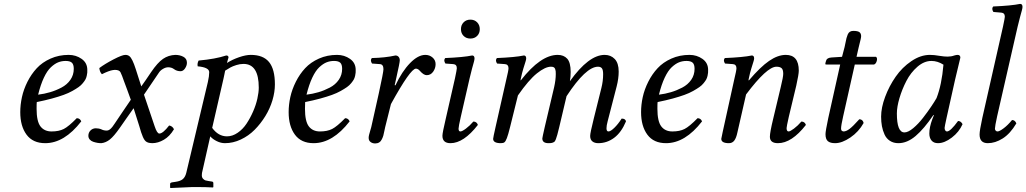

<svg xmlns="http://www.w3.org/2000/svg" viewBox="-20 -718 5218 976"><path d="M355 -368.2Q355 -390.6 345.2 -399.4Q335.4 -408.2 314 -408.2Q293.5 -408.2 275.6 -401.1Q257.8 -394 238.8 -376.2Q219.7 -358.4 203.1 -323.2Q186.5 -288.1 173.8 -236.8Q205.6 -240.7 234.6 -249.3Q263.7 -257.8 292.2 -272.7Q320.8 -287.6 337.9 -312.3Q355 -336.9 355 -368.2ZM167 -199.2Q166 -191.4 166 -165Q166 -101.1 185.8 -75.4Q205.6 -49.8 242.2 -49.8Q279.3 -49.8 304 -62.3Q328.6 -74.7 370.1 -117.2Q386.2 -117.2 393.1 -101.1Q307.1 9.8 210 9.8Q147 9.8 115 -33.4Q83 -76.7 83 -147.9Q83 -185.5 91.6 -224.6Q100.1 -263.7 119.6 -302.5Q139.2 -341.3 167 -371.3Q194.8 -401.4 237.1 -420.2Q279.3 -439 329.1 -439Q366.2 -439 395 -418.7Q423.8 -398.4 423.8 -362.8Q423.8 -354 423.6 -348.6Q423.3 -343.3 420.9 -332.5Q418.5 -321.8 414.3 -314.2Q410.2 -306.6 401.1 -295.4Q392.1 -284.2 379.6 -275.4Q367.2 -266.6 347.7 -255.6Q328.1 -244.6 303.2 -235.6Q278.3 -226.6 243.4 -217Q208.5 -207.5 167 -199.2Z M592.3 -351.1Q585.9 -362.8 564 -362.8Q558.1 -362.8 554.2 -361.8Q534.2 -358.9 498 -340.8Q486.8 -352.1 484.9 -372.1Q513.7 -393.6 557.4 -416.3Q601.1 -439 617.2 -439Q629.9 -439 638.2 -432.1Q652.8 -420.4 669.9 -367.2L698.2 -278.8Q718.3 -306.6 748 -351.1Q781.2 -399.9 808.6 -418.7Q835.9 -437.5 871.1 -439Q894 -439 912.1 -429.4Q930.2 -419.9 930.2 -398.9Q930.2 -384.8 920.7 -370.4Q911.1 -356 897.9 -356Q878.9 -356 865.2 -366.2Q852.5 -376 835 -376Q822.3 -376 808.6 -367.9Q794.9 -359.9 788.1 -349.1L711.9 -236.8L766.1 -76.2Q778.3 -39.1 790 -39.1Q808.1 -39.1 839.8 -80.1Q856.9 -77.1 864.3 -61Q842.8 -24.9 813 -7.6Q783.2 9.8 753.9 9.8Q746.1 9.8 742.2 8.8Q724.6 6.8 715.6 -5.4Q706.5 -17.6 697.3 -45.9Q688.5 -74.7 688 -77.1L659.2 -168Q647.5 -151.4 623.8 -117.9Q600.1 -84.5 588.9 -67.9Q559.1 -25.4 538.6 -9Q518.1 7.3 495.1 9.8Q485.4 9.8 475.1 8.1Q464.8 6.3 453.9 2.7Q442.9 -1 436 -9Q429.2 -17.1 429.2 -27.8Q429.2 -43.9 440.2 -54.9Q451.2 -65.9 467.3 -65.9Q482.9 -65.9 496.1 -60.1Q507.8 -54.2 522.9 -54.2Q536.6 -54.2 551.3 -73.2Q559.1 -85 563 -89.8Q578.1 -113.3 606.9 -155Q635.7 -196.8 645 -210.9Q639.2 -227.5 627.2 -260Q615.2 -292.5 608.9 -309.1Q600.6 -334 592.3 -351.1Z M1124.5 -358.9Q1123.5 -353 1120.8 -340.3Q1118.2 -327.6 1116.7 -320.8L1058.6 -67.9Q1089.8 -24.9 1133.8 -24.9Q1161.6 -24.9 1188 -43Q1214.4 -61 1233.2 -89.4Q1252 -117.7 1266.6 -151.1Q1281.2 -184.6 1288.3 -216.6Q1295.4 -248.5 1295.4 -272.9Q1295.4 -393.1 1217.8 -393.1Q1199.7 -393.1 1181.2 -387.2Q1162.6 -381.3 1151.6 -375.2Q1140.6 -369.1 1124.5 -358.9ZM1048.8 -24.9 1006.8 161.1Q1005.9 166 1005.9 172.9Q1005.9 184.1 1012.2 190.7Q1018.6 197.3 1024.4 199Q1030.3 200.7 1039.6 202.1L1058.6 205.1Q1064.5 206.5 1064.5 212.9V232.9L1062.5 234.9Q1024.9 232.9 988.8 232.9H955.6L846.7 237.8L844.7 235.8V216.8Q844.7 210.9 854.5 209L873.5 206.1Q897.5 202.6 909.4 192.4Q921.4 182.1 926.8 161.1L1036.6 -300.8Q1043.5 -331.5 1043.5 -351.1Q1043.5 -375.5 984.9 -380.9Q981.9 -396 989.7 -410.2Q1075.7 -418 1129.9 -436Q1141.6 -436 1141.6 -425.8Q1140.1 -420.9 1137.5 -411.9Q1134.8 -402.8 1133.8 -397.9Q1160.2 -415 1194.8 -427Q1229.5 -439 1254.9 -439Q1317.9 -439 1347.7 -402.6Q1377.4 -366.2 1377.4 -289.1Q1377.4 -250.5 1365 -208.5Q1352.5 -166.5 1328.9 -127.9Q1305.2 -89.4 1274.4 -58.3Q1243.7 -27.3 1204.1 -8.8Q1164.6 9.8 1123.5 9.8Q1102.5 9.8 1081.8 -0.5Q1061 -10.7 1048.8 -24.9Z M1719.2 -368.2Q1719.2 -390.6 1709.5 -399.4Q1699.7 -408.2 1678.2 -408.2Q1657.7 -408.2 1639.9 -401.1Q1622.1 -394 1603 -376.2Q1584 -358.4 1567.4 -323.2Q1550.8 -288.1 1538.1 -236.8Q1569.8 -240.7 1598.9 -249.3Q1627.9 -257.8 1656.5 -272.7Q1685.1 -287.6 1702.1 -312.3Q1719.2 -336.9 1719.2 -368.2ZM1531.2 -199.2Q1530.3 -191.4 1530.3 -165Q1530.3 -101.1 1550 -75.4Q1569.8 -49.8 1606.4 -49.8Q1643.6 -49.8 1668.2 -62.3Q1692.9 -74.7 1734.4 -117.2Q1750.5 -117.2 1757.3 -101.1Q1671.4 9.8 1574.2 9.8Q1511.2 9.8 1479.2 -33.4Q1447.3 -76.7 1447.3 -147.9Q1447.3 -185.5 1455.8 -224.6Q1464.4 -263.7 1483.9 -302.5Q1503.4 -341.3 1531.2 -371.3Q1559.1 -401.4 1601.3 -420.2Q1643.6 -439 1693.4 -439Q1730.5 -439 1759.3 -418.7Q1788.1 -398.4 1788.1 -362.8Q1788.1 -354 1787.8 -348.6Q1787.6 -343.3 1785.2 -332.5Q1782.7 -321.8 1778.6 -314.2Q1774.4 -306.6 1765.4 -295.4Q1756.3 -284.2 1743.9 -275.4Q1731.4 -266.6 1711.9 -255.6Q1692.4 -244.6 1667.5 -235.6Q1642.6 -226.6 1607.7 -217Q1572.8 -207.5 1531.2 -199.2Z M1854 -17.1Q1854 -24.4 1856.2 -33Q1858.4 -41.5 1861.8 -53Q1865.2 -64.5 1867.2 -71.8L1905.3 -242.2Q1929.2 -351.1 1929.2 -366.2Q1929.2 -391.1 1911.1 -392.1L1871.1 -395Q1860.4 -411.6 1870.1 -422.9Q1938 -424.3 1990.2 -436Q2000 -436 2006.1 -429.2Q2012.2 -422.4 2012.2 -411.1Q2012.2 -399.9 1994.1 -319.8L1986.3 -285.2L1990.2 -284.2Q2023.4 -355 2064.2 -397Q2105 -439 2142.1 -439Q2163.6 -439 2179 -425.5Q2194.3 -412.1 2194.3 -392.1Q2194.3 -371.1 2181.9 -353.5Q2169.4 -335.9 2148.9 -335.9Q2133.8 -335.9 2115.2 -356.9Q2105 -369.1 2094.2 -369.1Q2066.4 -369.1 1967.3 -189L1938 -71.8Q1936.5 -66.4 1933.8 -52.2Q1931.2 -38.1 1928.7 -29.3Q1926.3 -20.5 1921.1 -10Q1916 0.5 1907.5 5.9Q1898.9 11.2 1887.2 11.2Q1873.5 11.2 1863.8 3.9Q1854 -3.4 1854 -17.1Z M2367.2 -319.8 2322.3 -124Q2311 -74.2 2311 -64Q2311 -49.8 2320.3 -49.8Q2329.1 -49.8 2348.4 -64.2Q2367.7 -78.6 2386.2 -100.1Q2403.3 -100.1 2409.2 -83Q2336.9 9.8 2270 9.8Q2229 9.8 2229 -27.8Q2229 -43 2246.1 -115.2L2293 -320.8Q2302.2 -364.7 2302.2 -371.1Q2302.2 -390.6 2284.2 -392.1L2244.1 -395Q2233.4 -411.6 2243.2 -422.9Q2335.9 -426.8 2379.9 -436Q2392.1 -436 2392.1 -420.9Q2392.1 -415 2389.2 -404.1Q2386.2 -393.1 2379.6 -369.4Q2373 -345.7 2367.2 -319.8ZM2336.7 -535.4Q2323.2 -548.8 2323.2 -569.8Q2323.2 -590.8 2336.7 -604.5Q2350.1 -618.2 2371.1 -618.2Q2392.1 -618.2 2405.5 -604.5Q2418.9 -590.8 2418.9 -569.8Q2418.9 -548.8 2405.5 -535.4Q2392.1 -522 2371.1 -522Q2350.1 -522 2336.7 -535.4Z M2627.9 -319.8 2626 -310.1H2627.9Q2728.5 -439 2814.9 -439Q2845.7 -439 2863.3 -419.7Q2880.9 -400.4 2880.9 -352.1Q2880.9 -326.7 2877 -305.2Q2972.7 -439 3053.7 -439Q3085 -439 3105 -418Q3125 -397 3125 -354Q3125 -318.8 3114.7 -278.8L3068.8 -101.1Q3063 -79.6 3063 -65.9Q3063 -49.8 3072.8 -49.8Q3084 -49.8 3103 -68.4Q3122.1 -86.9 3140.1 -115.2Q3159.2 -115.2 3162.1 -101.1Q3138.7 -44.9 3102.1 -17.6Q3065.4 9.8 3021 9.8Q3002.4 9.8 2991.2 0.7Q2980 -8.3 2980 -26.9Q2980 -42 2998 -113.8L3037.1 -271Q3045.9 -305.7 3045.9 -340.8Q3045.9 -362.8 3039.6 -370.8Q3033.2 -378.9 3020 -378.9Q2958 -378.9 2859.9 -229L2822.8 -71.8Q2816.4 -45.4 2813 -33.2Q2809.6 -21 2805.7 -10.3Q2801.8 0.5 2796.6 3.7Q2791.5 6.8 2785.6 8.3Q2779.8 9.8 2768.1 9.8Q2736.8 9.8 2736.8 -14.2Q2736.8 -18.1 2749 -71.8L2796.9 -274.9Q2805.2 -312 2805.2 -341.8Q2805.2 -351.1 2804.7 -356.2Q2804.2 -361.3 2802 -367.4Q2799.8 -373.5 2794.7 -376.2Q2789.6 -378.9 2780.8 -378.9Q2751.5 -378.9 2709.2 -345Q2667 -311 2612.8 -232.9L2572.8 -71.8Q2563 -32.2 2556.6 -15.9Q2550.3 0.5 2544.4 5.1Q2538.6 9.8 2525.9 9.8Q2486.8 9.8 2486.8 -12.2Q2486.8 -18.1 2499 -71.8L2553.7 -314Q2564.9 -359.9 2564.9 -371.1Q2564.9 -390.6 2546.9 -392.1L2506.8 -395Q2496.1 -411.6 2505.9 -422.9Q2599.1 -426.8 2643.1 -436Q2654.8 -436 2654.8 -420.9Q2654.8 -415 2651.1 -403.8Q2647.5 -392.6 2640.4 -369.6Q2633.3 -346.7 2627.9 -319.8Z M3510.7 -368.2Q3510.7 -390.6 3501 -399.4Q3491.2 -408.2 3469.7 -408.2Q3449.2 -408.2 3431.4 -401.1Q3413.6 -394 3394.5 -376.2Q3375.5 -358.4 3358.9 -323.2Q3342.3 -288.1 3329.6 -236.8Q3361.3 -240.7 3390.4 -249.3Q3419.4 -257.8 3448 -272.7Q3476.6 -287.6 3493.7 -312.3Q3510.7 -336.9 3510.7 -368.2ZM3322.8 -199.2Q3321.8 -191.4 3321.8 -165Q3321.8 -101.1 3341.6 -75.4Q3361.3 -49.8 3397.9 -49.8Q3435.1 -49.8 3459.7 -62.3Q3484.4 -74.7 3525.9 -117.2Q3542 -117.2 3548.8 -101.1Q3462.9 9.8 3365.7 9.8Q3302.7 9.8 3270.8 -33.4Q3238.8 -76.7 3238.8 -147.9Q3238.8 -185.5 3247.3 -224.6Q3255.9 -263.7 3275.4 -302.5Q3294.9 -341.3 3322.8 -371.3Q3350.6 -401.4 3392.8 -420.2Q3435.1 -439 3484.9 -439Q3522 -439 3550.8 -418.7Q3579.6 -398.4 3579.6 -362.8Q3579.6 -354 3579.3 -348.6Q3579.1 -343.3 3576.7 -332.5Q3574.2 -321.8 3570.1 -314.2Q3565.9 -306.6 3556.9 -295.4Q3547.9 -284.2 3535.4 -275.4Q3522.9 -266.6 3503.4 -255.6Q3483.9 -244.6 3459 -235.6Q3434.1 -226.6 3399.2 -217Q3364.3 -207.5 3322.8 -199.2Z M3646.5 -12.2Q3646.5 -14.6 3653.8 -47.9L3712.4 -314Q3723.6 -359.9 3723.6 -371.1Q3723.6 -390.6 3705.6 -392.1L3665.5 -395Q3654.8 -411.6 3664.6 -422.9Q3757.8 -426.8 3801.8 -436Q3813.5 -436 3813.5 -420.9Q3813.5 -415 3809.8 -403.8Q3806.2 -392.6 3799.1 -369.6Q3792 -346.7 3786.6 -319.8L3784.7 -310.1H3787.6Q3845.2 -377.9 3889.6 -408.4Q3934.1 -439 3974.6 -439Q4040.5 -439 4040.5 -358.9Q4040.5 -340.3 4027.8 -283.2L3989.7 -124Q3978.5 -74.2 3978.5 -66.9Q3978.5 -49.8 3988.8 -49.8Q3996.6 -49.8 4015.9 -64.2Q4035.2 -78.6 4053.7 -100.1Q4070.8 -100.1 4076.7 -83Q4004.4 9.8 3934.6 9.8Q3893.6 9.8 3893.6 -22.9Q3893.6 -44.9 3910.6 -115.2L3948.7 -274.9Q3961.4 -326.7 3961.4 -342.8Q3961.4 -364.3 3952.9 -371.6Q3944.3 -378.9 3926.8 -378.9Q3878.4 -378.9 3772.5 -237.8L3728.5 -44.9Q3722.7 -16.6 3712.6 -3.4Q3702.6 9.8 3685.5 9.8Q3646.5 9.8 3646.5 -12.2Z M4190.4 -118.2 4251 -390.1H4181.2Q4175.3 -390.1 4175.3 -392.1Q4175.3 -397.5 4179.2 -409.2Q4183.1 -424.3 4207 -425.8L4260.3 -429.2L4273.4 -479Q4275.4 -487.3 4278.1 -501.5Q4280.8 -515.6 4283 -524.2Q4285.2 -532.7 4289.1 -542.2Q4293 -551.8 4300 -556.4Q4307.1 -561 4317.4 -561Q4340.3 -561 4348.9 -554.4Q4357.4 -547.9 4357.4 -534.2Q4357.4 -528.8 4355 -518.3Q4352.5 -507.8 4349.1 -494.4Q4345.7 -481 4344.2 -474.1L4334 -429.2H4433.1Q4440.9 -423.3 4437 -408.7Q4433.1 -394 4423.3 -390.1H4325.2L4266.1 -127Q4255.4 -80.1 4255.4 -64Q4255.4 -56.2 4259.8 -53Q4264.2 -49.8 4268.1 -49.8Q4281.2 -49.8 4298.3 -62.5Q4315.4 -75.2 4348.1 -111.8Q4365.7 -111.8 4370.1 -92.8Q4345.2 -47.9 4302.7 -19Q4260.3 9.8 4225.1 9.8Q4200.7 9.8 4188.5 -0.2Q4176.3 -10.3 4176.3 -36.1Q4176.3 -51.3 4190.4 -118.2Z M4740.7 -219.2Q4767.1 -286.6 4775.9 -389.2Q4746.1 -408.2 4714.8 -408.2Q4677.7 -408.2 4643.6 -378.7Q4609.4 -349.1 4587.4 -306.4Q4565.4 -263.7 4552.2 -219Q4539.1 -174.3 4539.1 -141.1Q4539.1 -44.9 4577.6 -44.9Q4596.2 -44.9 4622.1 -66.4Q4647.9 -87.9 4672.1 -119.1Q4696.3 -150.4 4713.6 -176.3Q4731 -202.1 4740.7 -219.2ZM4847.7 -439Q4861.8 -439 4861.8 -424.8Q4858.9 -414.1 4835 -313L4792 -120.1Q4781.7 -73.2 4781.7 -67.9Q4781.7 -60.5 4784.4 -56.2Q4787.1 -51.8 4789.3 -50.8Q4791.5 -49.8 4793.9 -49.8Q4811.5 -49.8 4850.1 -103Q4864.3 -103 4873 -86.9Q4855.5 -46.9 4818.4 -18.6Q4781.2 9.8 4748 9.8Q4726.6 9.8 4715.3 -3.7Q4704.1 -17.1 4704.1 -39.1Q4704.1 -71.3 4718.8 -110.8L4727.1 -131.8L4725.1 -133.8Q4677.2 -63 4634.3 -26.6Q4591.3 9.8 4546.9 9.8Q4522 9.8 4503.9 -2Q4485.8 -13.7 4476.6 -33.9Q4467.3 -54.2 4463.1 -76.7Q4459 -99.1 4459 -125Q4459 -170.9 4479.5 -225.8Q4500 -280.8 4533 -328.1Q4565.9 -375.5 4612.8 -407.2Q4659.7 -439 4707 -439Q4729 -439 4755.9 -434.1Q4779.8 -430.2 4796.9 -430.2Q4815.4 -430.2 4831.1 -436Q4841.3 -439 4847.7 -439Z M5152.8 -582 5048.8 -127Q5037.6 -75.7 5037.6 -64Q5037.6 -58.1 5041.3 -54Q5044.9 -49.8 5050.8 -49.8Q5060.5 -49.8 5082 -65.9Q5103.5 -82 5124.5 -107.9Q5139.6 -107.9 5146.5 -90.8Q5115.2 -38.1 5077.1 -14.2Q5039.1 9.8 5001.5 9.8Q4959.5 9.8 4959.5 -34.2Q4959.5 -54.2 4973.6 -119.1L5078.6 -583Q5087.9 -627 5087.9 -632.8Q5087.9 -652.3 5069.8 -653.8L5029.8 -657.2Q5019 -673.8 5028.8 -685.1Q5121.6 -689 5165.5 -698.2Q5177.7 -698.2 5177.7 -683.1Q5177.7 -677.2 5174.8 -666.3Q5171.9 -655.3 5165.3 -631.6Q5158.7 -607.9 5152.8 -582Z"/></svg>

Font: Common Serif
Style: Italic
Weight: 400
Italic angle: -12°
Designer: Philipp H. Poll, Khaled Hosny
Foundry: Stefan Peev, Context Ltd.
Version: Version 1.026